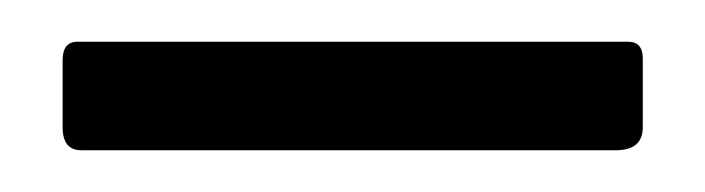

<svg xmlns="http://www.w3.org/2000/svg" viewBox="-20 -745 338 92"><path d="M288 -684Q288 -673 275 -673H19Q10 -673 10 -684V-716Q10 -725 17 -725H281Q288 -725 288 -717Z"/></svg>

Font: Libre Franklin Light
Style: Regular
Weight: 300
Designer: Pablo Impallari, Rodrigo Fuenzalida
Foundry: Impallari Type
Version: Version 1.002; ttfautohint (v1.5)